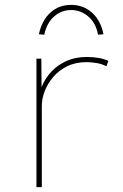

<svg xmlns="http://www.w3.org/2000/svg" viewBox="-20 -765 502 785"><path d="M129 0V-525H149L150 -388L142 -384Q152 -424 177.5 -457.5Q203 -491 243 -511.5Q283 -532 336 -532Q361 -532 384 -528Q407 -524 423 -516L415 -494Q396 -504 373.5 -507.5Q351 -511 334 -511Q289 -511 254.5 -494Q220 -477 197 -449.5Q174 -422 162.5 -391.5Q151 -361 151 -333V0ZM161 -623 139 -625Q151 -681 185.5 -713Q220 -745 271 -745Q321 -745 356.5 -713Q392 -681 403 -625L381 -623Q372 -671 341 -697.5Q310 -724 271 -724Q231 -724 201 -697.5Q171 -671 161 -623Z"/></svg>

Font: Lexend Exa Thin
Style: Regular
Weight: 250
Designer: Bonnie Shaver-Troup, Thomas Jockin
Foundry: Lexend
Version: Version 1.007